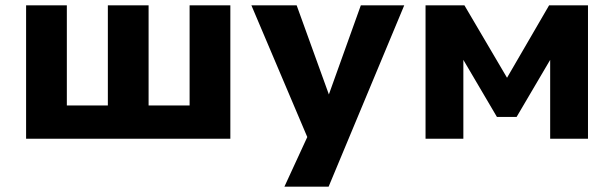

<svg xmlns="http://www.w3.org/2000/svg" viewBox="-20 -521 2306 721"><path d="M78 0V-501H231V-125H385V-501H538V-125H692V-501H845V0Z M1048 180 1154 -50V41L924 -501H1094L1218 -158H1212L1335 -501H1498L1214 180Z M1578 0V-501H1724L1884 -229L2042 -501H2188V0H2046V-303H2050L1920 -82H1846L1716 -303H1720V0Z"/></svg>

Font: Nunito Sans 8pt ExtraBold
Style: Regular
Weight: 800
Version: Version 3.101;gftools[0.9.27]